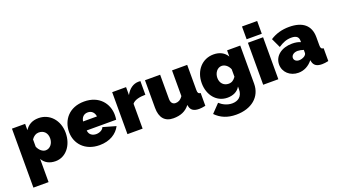

<svg xmlns="http://www.w3.org/2000/svg" viewBox="-73 -1384 3988 2261"><g transform="rotate(-20 1921.0 -253.5)"><path d="M402 10C530 10 626 -107 626 -265C626 -421 523 -536 383 -536C303 -536 250 -504 213 -447V-526H48V213H238V-78C269 -21 326 10 402 10ZM336 -150C296 -150 257 -184 238 -231V-322C263 -358 293 -376 328 -376C391 -376 432 -333 432 -266C432 -202 391 -150 336 -150Z M954 10C1083 10 1173 -49 1216 -133L1055 -179C1043 -146 1001 -126 960 -126C916 -126 872 -149 868 -205H1237C1240 -221 1242 -243 1242 -263C1242 -407 1142 -536 954 -536C766 -536 666 -408 666 -256C666 -115 769 10 954 10ZM864 -319C871 -370 903 -401 951 -401C999 -401 1031 -370 1038 -319Z M1661 -535C1658 -536 1650 -536 1637 -536C1573 -536 1515 -497 1478 -426V-526H1304V0H1494V-312C1523 -349 1588 -364 1661 -364Z M1879 10C1967 10 2035 -17 2084 -82L2088 -63C2098 -14 2135 10 2200 10C2221 10 2247 7 2280 0V-160C2253 -163 2244 -174 2244 -210V-526H2054V-204C2023 -159 1992 -150 1963 -150C1927 -150 1905 -176 1905 -223V-526H1715V-180C1715 -56 1772 10 1879 10Z M2560 0C2628 0 2688 -26 2719 -82V-48C2719 46 2658 82 2589 82C2528 82 2472 54 2433 18L2333 122C2397 187 2477 223 2589 223C2781 223 2909 116 2909 -48V-526H2744V-448C2711 -505 2652 -536 2576 -536C2432 -536 2331 -421 2331 -264C2331 -116 2423 0 2560 0ZM2628 -150C2568 -150 2525 -194 2525 -259C2525 -323 2566 -376 2620 -376C2660 -376 2700 -346 2719 -298V-204C2694 -168 2667 -150 2628 -150Z M3195 -570V-730H3005V-570ZM3195 0V-526H3005V0Z M3446 10C3515 10 3578 -22 3625 -82L3629 -63C3640 -15 3673 10 3741 10C3762 10 3790 7 3821 0V-160C3794 -163 3785 -174 3785 -210V-312C3785 -461 3691 -536 3523 -536C3434 -536 3355 -514 3286 -469L3341 -351C3397 -388 3444 -408 3504 -408C3568 -408 3595 -384 3595 -335V-319C3567 -332 3532 -339 3489 -339C3357 -339 3262 -266 3262 -159C3262 -63 3341 10 3446 10ZM3503 -126C3467 -126 3441 -147 3441 -176C3441 -211 3475 -236 3522 -236C3543 -236 3572 -230 3595 -222V-183C3595 -170 3585 -157 3570 -146C3551 -134 3526 -126 3503 -126Z"/></g></svg>

Font: Raleway Black
Style: Regular
Weight: 900
Designer: Matt McInerney, Pablo Impallari, Rodrigo Fuenzalida
Foundry: Matt McInerney, Pablo Impallari, Rodrigo Fuenzalida
Version: Version 3.000g; ttfautohint (v1.5) -l 8 -r 28 -G 28 -x 14 -D